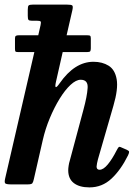

<svg xmlns="http://www.w3.org/2000/svg" viewBox="-22 -800 606 833"><path d="M533.5 -126Q502 -62.5 461.5 -24.8Q421 13 366 13Q322.5 13 298.2 -5.8Q274 -24.5 274 -61.5Q274 -69.5 275.8 -81.2Q277.5 -93 280.5 -102L340 -324Q356 -383 358.2 -418.5Q360.5 -454 328 -454Q308 -454 284 -431.8Q260 -409.5 236.8 -371.8Q213.5 -334 194 -287.2Q174.5 -240.5 163.5 -192L125 -23.5Q122 -9.5 118.2 -4.8Q114.5 0 97 0H27Q4.5 0 0.5 -4.8Q-3.5 -9.5 0.5 -26.5L127 -574H58.5Q47.5 -574 45.2 -576.5Q43 -579 43 -589V-633Q43 -641.5 46.5 -644.2Q50 -647 60 -647H144L154 -691Q157 -704 154 -707Q151 -710 138.5 -710H117Q104.5 -710 101.5 -714Q98.5 -718 98.5 -731.5V-757.5Q98.5 -772.5 102.2 -776.2Q106 -780 120.5 -780H268.5Q288 -780 291.8 -776Q295.5 -772 292 -756L267 -647H356Q366.5 -647 369.2 -644.5Q372 -642 372 -633V-590.5Q372 -581.5 369.5 -577.8Q367 -574 355 -574H250L221 -446Q211 -401.5 237 -439Q302 -532 383.5 -532Q422 -532 449.5 -514.8Q477 -497.5 484.2 -456Q491.5 -414.5 470 -341L403 -109Q401 -102.5 399 -91.8Q397 -81 397 -77.5Q397 -63.5 410 -63.5Q426.5 -63.5 445.8 -86.8Q465 -110 484 -147.5Q489.5 -158 492.8 -161.5Q496 -165 506.5 -159.5L528.5 -150Q538 -145.5 538.2 -141.2Q538.5 -137 533.5 -126Z"/></svg>

Font: Besley* Narrow Semi
Style: Italic
Weight: 600
Width: 4
Italic angle: -13°
Designer: Owen Earl
Foundry: indestructible type*
Version: Version 3.000; ttfautohint (v1.8.3)